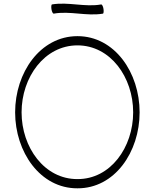

<svg xmlns="http://www.w3.org/2000/svg" viewBox="-20 -1009 817 1041"><path d="M271 -935C359 -951 449 -920 538 -935C542 -936 543 -948 541 -961C539 -975 533 -985 529 -985C441 -969 351 -1000 262 -985C258 -984 257 -972 259 -959C261 -945 267 -935 271 -935ZM737 -400C737 -615 602 -813 400 -813C198 -813 62 -615 62 -400C62 -185 198 13 400 12C602 13 737 -185 737 -400ZM97 -400C97 -590 221 -763 400 -763C579 -763 702 -590 702 -400C702 -210 579 -37 400 -38C221 -37 97 -210 97 -400Z"/></svg>

Font: Nupuram Thin
Style: Regular
Weight: 100
Designer: Santhosh Thottingal (santhosh.thottingal@gmail.com)
Foundry: SMC
Version: Version 1.000